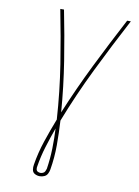

<svg xmlns="http://www.w3.org/2000/svg" viewBox="-100 -801 777 1072"><g transform="rotate(10 288.0 -265.0)"><path d="M202 205Q215 205 227.5 199.5Q240 194 246 182Q252 170 254 158Q266 87 266 17.5Q266 -52 262 -121Q323 -278 398 -431Q473 -584 553 -735H532Q458 -595 388 -453.5Q318 -312 258 -167Q247 -311 224.5 -453Q202 -595 174 -735H153Q183 -584 207 -431.5Q231 -279 241 -123Q215 -57 192.5 10.5Q170 78 159 146Q156 161 158.5 176Q161 191 174 198Q187 205 202 205ZM203 186Q194 186 187 182Q180 178 178.5 169.5Q177 161 179 153Q188 96 205.5 39Q223 -18 243 -73Q246 -17 244.5 41Q243 99 234 157Q232 164 228.5 171.5Q225 179 217.5 182.5Q210 186 203 186Z"/></g></svg>

Font: Iosevka Sparkle Thin
Style: Italic
Weight: 100
Italic angle: -9°
Designer: Belleve Invis
Foundry: Belleve Invis
Version: Version 4.5.0; ttfautohint (v1.8.3)